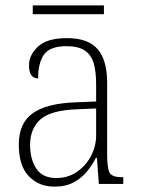

<svg xmlns="http://www.w3.org/2000/svg" viewBox="-20 -685 524 715"><path d="M182 10Q125 10 87.5 -28.5Q50 -67 50 -147Q50 -226 101.5 -263Q153 -300 262 -304L338 -307V-371Q338 -416 329.5 -447.5Q321 -479 297 -496Q273 -513 228 -513Q166 -513 144 -482Q122 -451 122 -393Q88 -393 88 -442Q88 -480 121.5 -511.5Q155 -543 230 -543Q308 -543 343.5 -502Q379 -461 379 -377V-109Q379 -56 389 -40.5Q399 -25 435 -25H439V0H348L341 -97H337Q324 -71 304 -46.5Q284 -22 254.5 -6Q225 10 182 10ZM190 -22Q233 -22 266.5 -45Q300 -68 319 -104.5Q338 -141 338 -181V-281L265 -278Q167 -274 129.5 -239.5Q92 -205 92 -145Q92 -93 115 -57.5Q138 -22 190 -22ZM102 -632V-665H367V-632Z"/></svg>

Font: Noto Serif Georgian SemiCondensed ExtraLight
Style: Regular
Weight: 200
Width: 4
Designer: Monotype Design Team, Akaki Razmadze
Foundry: Google LLC
Version: Version 2.003; ttfautohint (v1.8.4.7-5d5b)